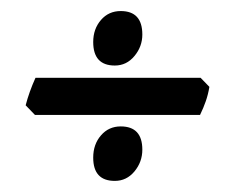

<svg xmlns="http://www.w3.org/2000/svg" viewBox="-20 -423 431 351"><path d="M189.9 -303.2Q150.4 -303.2 150.4 -346.2Q150.4 -370.1 164.6 -386.5Q178.7 -402.8 200.7 -402.8Q240.2 -402.8 240.2 -359.9Q240.2 -337.9 225.8 -320.6Q211.4 -303.2 189.9 -303.2ZM345.7 -212.9H43.9L26.9 -230.5Q33.2 -254.9 44.9 -280.8H346.7L362.8 -264.2Q360.4 -250 356.2 -238Q352.1 -226.1 345.7 -212.9ZM189.9 -92.3Q150.4 -92.3 150.4 -134.8Q150.4 -159.2 164.6 -175.5Q178.7 -191.9 200.7 -191.9Q240.2 -191.9 240.2 -149.4Q240.2 -127 225.8 -109.6Q211.4 -92.3 189.9 -92.3Z"/></svg>

Font: Potro Sans Bangla SemiBold
Style: Regular
Weight: 600
Designer: Jayed Ahsan Saad
Foundry: Codepotro
Version: Potro Sans Bangla;Version 0.996;CodepotroFonts;